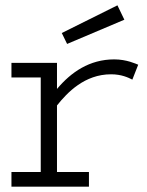

<svg xmlns="http://www.w3.org/2000/svg" viewBox="-20 -701 551 721"><path d="M23 -410H133V-55H23V0H314V-55H194V-305C233 -354 298 -422 397 -422C436 -422 461 -410 477 -402L499 -458C491 -461 456 -478 409 -478C316 -478 247 -430 194 -367V-465H23ZM421 -681 212 -577 232 -536 447 -627Z"/></svg>

Font: Stint Ultra Expanded
Style: Regular
Weight: 400
Width: 7
Designer: Astigmatic (AOETI)
Foundry: Astigmatic (AOETI)
Version: Version 1.000